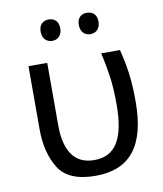

<svg xmlns="http://www.w3.org/2000/svg" viewBox="-83 -798 745 876"><g transform="rotate(-10 289.5 -360.0)"><path d="M290 9.8C447.8 9.8 527.8 -85.4 527.8 -292C527.8 -341.3 525.4 -384.8 520.5 -421.9C515.6 -458.5 508.3 -496.6 498 -536.1H411.1C420.4 -496.1 427.2 -458 432.6 -421.4C437.5 -384.8 439.9 -342.8 439.9 -295.9C439.9 -135.7 395 -62 295.9 -62C202.6 -62 161.1 -131.3 161.1 -246.1V-536.1H74.2V-243.2C74.2 -171.9 88.9 -111.8 118.7 -63.5C148.4 -14.6 205.6 9.8 290 9.8ZM156.2 -681.2C156.2 -647.5 176.8 -630.9 202.1 -630.9C226.1 -630.9 247.1 -647.5 247.1 -681.2C247.1 -715.8 226.1 -730 202.1 -730C176.8 -730 156.2 -715.8 156.2 -681.2ZM333 -681.2C333 -647.5 354 -630.9 377.9 -630.9C403.3 -630.9 424.3 -647.5 424.3 -681.2C424.3 -715.8 403.3 -730 377.9 -730C354 -730 333 -715.8 333 -681.2Z"/></g></svg>

Font: Avrile Sans
Style: Regular
Weight: 400
Designer: Monotype Design Team, Google (font), Stefan Peev (BGR Cyrillic), Cristiano Sobral (main changes)
Foundry: The Avrile Sans Project Authors
Version: Version 3.110